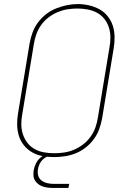

<svg xmlns="http://www.w3.org/2000/svg" viewBox="-20 -766 640 946"><path d="M246 8Q217 8 189.5 3Q162 -2 138.5 -15.5Q115 -29 98 -50Q81 -71 73 -97Q65 -123 64.5 -151.5Q64 -180 69 -208L126 -553Q131 -580 140.5 -606Q150 -632 167 -655Q184 -678 207 -696Q230 -714 256.5 -724.5Q283 -735 310 -740.5Q337 -746 363 -746Q391 -746 419 -739.5Q447 -733 470.5 -720Q494 -707 511 -685.5Q528 -664 536 -638.5Q544 -613 544.5 -584Q545 -555 540 -527L483 -182Q478 -155 468.5 -129Q459 -103 442 -80Q425 -57 402 -39Q379 -21 352.5 -10.5Q326 0 299 4Q272 8 246 8ZM246 -11Q271 -11 295.5 -14.5Q320 -18 344 -28Q368 -38 389 -54Q410 -70 425.5 -91.5Q441 -113 449.5 -136.5Q458 -160 462 -185L519 -530Q524 -555 524 -581Q524 -607 516.5 -630.5Q509 -654 494 -673Q479 -692 457.5 -703.5Q436 -715 411 -719.5Q386 -724 361 -724Q336 -724 311.5 -720Q287 -716 263.5 -706Q240 -696 219 -680Q198 -664 183 -643Q168 -622 159.5 -598.5Q151 -575 147 -550L90 -205Q85 -180 85 -154.5Q85 -129 92.5 -105.5Q100 -82 114.5 -63Q129 -44 150 -32Q171 -20 196 -15.5Q221 -11 246 -11ZM242 160Q229 160 216 158.5Q203 157 191 153Q179 149 169 141.5Q159 134 152.5 123.5Q146 113 145 100Q144 87 146 73Q149 56 157 39.5Q165 23 179 11Q193 -1 210.5 -6Q228 -11 246 -11L244 0Q230 0 216.5 4.5Q203 9 192 19Q181 29 175 42Q169 55 167 68Q164 85 168.5 100Q173 115 185.5 124Q198 133 213.5 136.5Q229 140 246 140H321L317 160Z"/></svg>

Font: Iosevka Curly ThExObl
Style: Regular
Weight: 100
Width: 7
Italic angle: -9°
Monospace: yes
Designer: Belleve Invis
Foundry: Belleve Invis
Version: Version 11.1.0; ttfautohint (v1.8.3)